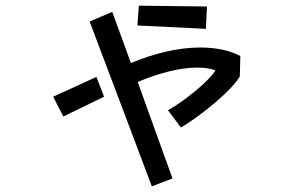

<svg xmlns="http://www.w3.org/2000/svg" viewBox="-20 -613 1040 679"><path d="M471 -593 712 -590 708 -511 466 -523ZM297 -537 377 -571 443 -390Q502 -415 565.5 -430Q629 -445 689 -445Q727 -445 763 -438Q799 -431 830 -415L828 -342Q811 -315 775 -281Q739 -247 697 -215Q655 -183 620 -162L574 -223Q610 -244 643.5 -269.5Q677 -295 703.5 -320Q730 -345 742 -364Q718 -374 678 -374Q632 -374 576 -360Q520 -346 467 -323L590 18L517 46ZM168 -271 321 -341 348 -271 204 -201Z"/></svg>

Font: Moralerspace Krypton JPDOC
Style: Regular
Weight: 400
Version: v0.0.6; ttfautohint (v1.8.4.7-5d5b-dirty) -l 6 -r 45 -G 200 